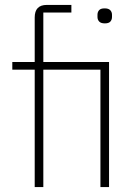

<svg xmlns="http://www.w3.org/2000/svg" viewBox="-20 -760 564 780"><path d="M121 -477H30V-508H121V-689Q121 -740 170 -740H270V-709H156V-508H423V0H388V-477H156V0H121ZM406 -665Q390 -665 383 -672.5Q376 -680 376 -691V-700Q376 -711 382.5 -718.5Q389 -726 405 -726Q421 -726 428 -718.5Q435 -711 435 -700V-691Q435 -680 428.5 -672.5Q422 -665 406 -665Z"/></svg>

Font: IBM Plex Sans Hebrew ExtraLight
Style: Regular
Weight: 200
Designer: Mike Abbink, Paul van der Laan, Pieter van Rosmalen, Yanek Iontef
Foundry: Bold Monday
Version: Version 1.2